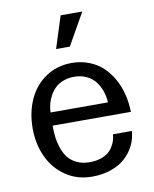

<svg xmlns="http://www.w3.org/2000/svg" viewBox="-86 -830 728 908"><g transform="rotate(-10 277.5 -376.5)"><path d="M44.9 -261.2Q44.9 -336.9 72.5 -398.4Q100.1 -460 154.3 -497.1Q208.5 -534.2 279.8 -534.2Q324.7 -534.2 363.3 -519Q401.9 -503.9 429.2 -477.8Q456.5 -451.7 476.1 -416.5Q495.6 -381.3 505.4 -341.1Q515.1 -300.8 516.1 -257.8H140.1Q140.1 -227.5 143.3 -201.7Q146.5 -175.8 156 -148.2Q165.5 -120.6 180.9 -101.3Q196.3 -82 222.4 -69.6Q248.5 -57.1 283.2 -57.1Q312.5 -57.1 335.7 -64.7Q358.9 -72.3 372.8 -83.7Q386.7 -95.2 396 -110.8Q405.3 -126.5 409.2 -140.1Q413.1 -153.8 414.1 -168H504.9Q502.4 -132.3 487.1 -100.3Q471.7 -68.4 444.6 -43Q417.5 -17.6 375.7 -2.7Q334 12.2 283.2 12.2Q211.9 12.2 157 -24.9Q102.1 -62 73.5 -124Q44.9 -186 44.9 -261.2ZM141.1 -320.8H417Q415.5 -349.6 406.7 -375Q397.9 -400.4 381.8 -421.6Q365.7 -442.9 339.6 -455.3Q313.5 -467.8 279.8 -467.8Q251 -467.8 227.5 -458.7Q204.1 -449.7 188.7 -434.8Q173.3 -419.9 162.6 -400.4Q151.9 -380.9 147 -361.1Q142.1 -341.3 141.1 -320.8ZM219.2 -611.8 268.1 -765.1H372.1L285.2 -611.8Z"/></g></svg>

Font: Standard
Style: Regular
Weight: 400
Designer: Bryce Wilner
Version: Version 2.000;PS 2.0;hotconv 16.6.51;makeotf.lib2.5.65220 DE